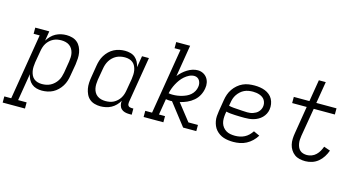

<svg xmlns="http://www.w3.org/2000/svg" viewBox="-141 -1138 3235 1746"><g transform="rotate(15 1476.5 -265.0)"><path d="M-47 205V147H18L120 -472H63V-530H195L180 -439Q194 -462 213.5 -482Q233 -502 256.5 -514.5Q280 -527 305.5 -532.5Q331 -538 356 -538Q384 -538 411 -530.5Q438 -523 458 -506Q478 -489 490 -464.5Q502 -440 506.5 -413.5Q511 -387 509.5 -358.5Q508 -330 504 -302L485 -192Q481 -166 473 -140.5Q465 -115 450.5 -91.5Q436 -68 415.5 -48Q395 -28 371 -15.5Q347 -3 320.5 2.5Q294 8 268 8Q241 8 216 1Q191 -6 172 -22Q153 -38 141.5 -60.5Q130 -83 125 -108L83 147H163V205ZM253 -50Q274 -50 294 -54Q314 -58 332.5 -67.5Q351 -77 367 -92Q383 -107 394.5 -125Q406 -143 412 -162.5Q418 -182 422 -202L440 -312Q443 -332 444 -353Q445 -374 440.5 -393.5Q436 -413 426 -430Q416 -447 400 -458.5Q384 -470 364 -475Q344 -480 323 -480Q304 -480 285 -476.5Q266 -473 248 -464Q230 -455 214.5 -440.5Q199 -426 188.5 -409Q178 -392 172 -373Q166 -354 163 -335L144 -225Q141 -204 140 -183Q139 -162 142.5 -142Q146 -122 154.5 -104Q163 -86 178 -73.5Q193 -61 212.5 -55.5Q232 -50 253 -50Z M819 8Q791 8 764 0.5Q737 -7 717 -24Q697 -41 685.5 -65.5Q674 -90 669 -116.5Q664 -143 665.5 -171.5Q667 -200 672 -228L690 -338Q694 -364 702 -389.5Q710 -415 724.5 -438.5Q739 -462 759.5 -482Q780 -502 804.5 -514.5Q829 -527 855 -532.5Q881 -538 907 -538Q934 -538 959.5 -531Q985 -524 1003.5 -508Q1022 -492 1033.5 -469.5Q1045 -447 1050 -422L1068 -530H1133L1061 -96Q1060 -86 1061 -77Q1062 -68 1067.5 -61.5Q1073 -55 1081.5 -52.5Q1090 -50 1099 -50H1115V8H1090Q1069 8 1049 2.5Q1029 -3 1015.5 -16.5Q1002 -30 997 -50Q992 -70 995 -91Q982 -68 962.5 -48Q943 -28 919.5 -15.5Q896 -3 870 2.5Q844 8 819 8ZM852 -50Q871 -50 890.5 -53.5Q910 -57 927.5 -66Q945 -75 960.5 -89.5Q976 -104 986.5 -121Q997 -138 1003 -157Q1009 -176 1012 -195L1031 -305Q1034 -326 1035 -347Q1036 -368 1032.5 -388Q1029 -408 1020.5 -426Q1012 -444 997 -456.5Q982 -469 962.5 -474.5Q943 -480 922 -480Q901 -480 881 -476Q861 -472 842.5 -462.5Q824 -453 808 -438Q792 -423 781 -405Q770 -387 763.5 -367.5Q757 -348 754 -328L735 -218Q732 -198 731.5 -177Q731 -156 735 -136.5Q739 -117 749 -100Q759 -83 775 -71.5Q791 -60 811 -55Q831 -50 852 -50Z M1225 0V-58H1289L1391 -677H1335V-735H1466L1417 -437Q1433 -458 1453 -476Q1473 -494 1495.5 -508Q1518 -522 1542.5 -530Q1567 -538 1592 -538Q1619 -538 1642 -526.5Q1665 -515 1679.5 -495Q1694 -475 1699 -449Q1704 -423 1699 -397Q1694 -363 1677.5 -331.5Q1661 -300 1633.5 -276.5Q1606 -253 1573.5 -238.5Q1541 -224 1507 -216L1632 -57V-58H1721V0H1597L1548 -63L1437 -206Q1433 -206 1430 -205.5Q1427 -205 1424 -205Q1413 -205 1401.5 -206Q1390 -207 1379 -209L1354 -58H1411V0ZM1428 -264Q1449 -264 1470.5 -267Q1492 -270 1513 -276Q1534 -282 1554.5 -291.5Q1575 -301 1592 -316Q1609 -331 1620 -351Q1631 -371 1634 -392Q1637 -408 1634.5 -423.5Q1632 -439 1624.5 -452Q1617 -465 1604 -472.5Q1591 -480 1575 -480Q1550 -480 1527 -468.5Q1504 -457 1484.5 -440Q1465 -423 1450 -402.5Q1435 -382 1423 -359.5Q1411 -337 1402.5 -314Q1394 -291 1389 -267Q1399 -265 1408.5 -264.5Q1418 -264 1428 -264Z M2070 8Q2047 8 2023.5 5Q2000 2 1978.5 -5Q1957 -12 1938.5 -24.5Q1920 -37 1905.5 -53.5Q1891 -70 1882 -91Q1873 -112 1869 -134.5Q1865 -157 1866.5 -180.5Q1868 -204 1872 -228L1890 -338Q1894 -365 1903.5 -392Q1913 -419 1929.5 -443Q1946 -467 1968.5 -486.5Q1991 -506 2017.5 -518Q2044 -530 2072 -534Q2100 -538 2127 -538Q2153 -538 2178.5 -534Q2204 -530 2226.5 -521Q2249 -512 2268 -496.5Q2287 -481 2298.5 -459.5Q2310 -438 2314 -413Q2318 -388 2314 -362Q2311 -341 2300.5 -320.5Q2290 -300 2274 -284Q2258 -268 2238 -257Q2218 -246 2197 -240Q2176 -234 2154.5 -232Q2133 -230 2112 -230Q2090 -230 2068.5 -230.5Q2047 -231 2025 -232Q2003 -233 1981.5 -235Q1960 -237 1939 -242L1935 -218Q1932 -196 1932 -174Q1932 -152 1938 -132Q1944 -112 1957 -95.5Q1970 -79 1987.5 -68.5Q2005 -58 2026.5 -54Q2048 -50 2071 -50Q2093 -50 2115.5 -54.5Q2138 -59 2159 -69.5Q2180 -80 2197.5 -97Q2215 -114 2228 -134L2285 -108Q2268 -80 2244 -57Q2220 -34 2191.5 -19Q2163 -4 2132 2Q2101 8 2070 8ZM2123 -285Q2136 -285 2149.5 -286.5Q2163 -288 2176.5 -292.5Q2190 -297 2202.5 -304Q2215 -311 2225 -321.5Q2235 -332 2241.5 -345Q2248 -358 2250 -371Q2253 -387 2250 -403Q2247 -419 2239 -432.5Q2231 -446 2218.5 -455Q2206 -464 2191 -469.5Q2176 -475 2159.5 -477.5Q2143 -480 2127 -480Q2107 -480 2086 -476.5Q2065 -473 2046 -464Q2027 -455 2010.5 -440Q1994 -425 1982 -407Q1970 -389 1963.5 -369Q1957 -349 1954 -328L1949 -300Q1970 -295 1991.5 -293Q2013 -291 2035 -290Q2057 -289 2079 -287Q2101 -285 2123 -285Z M2748 8Q2720 8 2693.5 2Q2667 -4 2646 -19.5Q2625 -35 2611 -57.5Q2597 -80 2591 -105.5Q2585 -131 2586 -159Q2587 -187 2592 -215L2634 -472H2497V-530H2644L2678 -735H2743L2709 -530H2899V-472H2700L2655 -206Q2652 -187 2651 -169Q2650 -151 2653 -133Q2656 -115 2663 -99Q2670 -83 2682.5 -71.5Q2695 -60 2712.5 -55Q2730 -50 2748 -50Q2770 -50 2792.5 -58.5Q2815 -67 2832.5 -84Q2850 -101 2861.5 -121.5Q2873 -142 2881 -164L2941 -143Q2930 -112 2912 -83.5Q2894 -55 2868 -33.5Q2842 -12 2810.5 -2Q2779 8 2748 8Z"/></g></svg>

Font: Iosevka Curly Slab LtEx
Style: Italic
Weight: 300
Width: 7
Italic angle: -9°
Monospace: yes
Designer: Belleve Invis
Foundry: Belleve Invis
Version: Version 11.1.0; ttfautohint (v1.8.3)